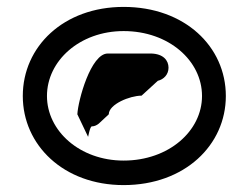

<svg xmlns="http://www.w3.org/2000/svg" viewBox="-20 -732 715 556"><path d="M46 -454C46 -312 164 -196 338 -196C515 -196 634 -312 634 -454C634 -597 515 -712 338 -712C164 -712 46 -597 46 -454ZM116 -454C116 -556 211 -642 338 -642C469 -642 565 -556 565 -454C565 -353 469 -267 338 -267C211 -267 116 -353 116 -454ZM204 -401 235 -336C235 -332 240 -366 246 -366C254 -366 261 -370 266 -374L295 -401C295 -430 356 -455 390 -455L437 -498C454 -502 468 -516 468 -536C468 -557 453 -576 418 -577H292C243 -577 206 -441 204 -401Z"/></svg>

Font: Ampere
Style: SCExt
Weight: 400
Version: Version 1